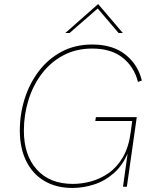

<svg xmlns="http://www.w3.org/2000/svg" viewBox="-20 -923 763 949"><path d="M338 6Q258 6 199.5 -28.5Q141 -63 109.5 -127Q78 -191 78 -278Q78 -359 102 -435Q126 -511 172 -571.5Q218 -632 284.5 -667.5Q351 -703 436 -703Q537 -703 599.5 -653.5Q662 -604 681 -525L662 -518Q643 -593 586 -638Q529 -683 436 -683Q356 -683 293 -649.5Q230 -616 186.5 -558.5Q143 -501 120.5 -428Q98 -355 98 -277Q98 -156 162 -85Q226 -14 340 -14Q383 -14 428.5 -26Q474 -38 515.5 -66.5Q557 -95 586.5 -144.5Q616 -194 626 -269L635 -337L640 -325H451L454 -344H656L607 0H588L612 -173L614 -172Q588 -107 543 -67.5Q498 -28 444.5 -11Q391 6 338 6ZM303 -760 465 -903 587 -760H566L463 -881L324 -760Z"/></svg>

Font: Hanken Grotesk Thin
Style: Italic
Weight: 250
Italic angle: -8°
Designer: Alfredo Marco Pradil
Foundry: Hanken Design Co.
Version: Version 3.013